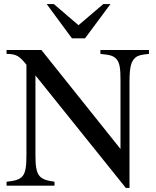

<svg xmlns="http://www.w3.org/2000/svg" viewBox="-20 -906 762 937"><path d="M519 -886H484L363 -783L243 -886H208L331 -719H395ZM707 -662H470V-643C514 -638 532 -636 549 -617C564 -600 568 -570 568 -519V-179L182 -662H12V-643C61 -643 76 -631 109 -590V-150C109 -43 94 -28 12 -19V0H246V-19C169 -30 153 -47 153 -150V-538L594 11H612V-507C612 -586 622 -608 641 -625C654 -636 669 -639 707 -643Z"/></svg>

Font: STIX Math
Style: Regular
Weight: 400
Designer: MicroPress Inc., with final additions and corrections provided by Coen Hoffman, Elsevier (retired)
Version: Version 1.1.0